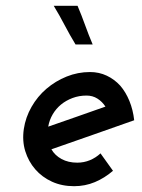

<svg xmlns="http://www.w3.org/2000/svg" viewBox="-20 -632 490 661"><path d="M442 -218 300 -168Q229 -143 157 -118Q169 -97 192 -84.5Q215 -72 246 -72Q269 -72 289.5 -80.5Q310 -89 326 -104Q337 -89 347.5 -74Q358 -59 369 -44Q340 -19 306.5 -5Q273 9 235 9Q193 9 159 -6.5Q125 -22 101.5 -49Q78 -76 67 -111.5Q56 -147 62 -188Q68 -228 88.5 -264Q109 -300 140 -326.5Q171 -353 209.5 -368.5Q248 -384 290 -384Q321 -384 347.5 -371.5Q374 -359 394 -337Q413 -315 425.5 -284.5Q438 -254 442 -218ZM278 -303Q252 -303 229.5 -294.5Q207 -286 190 -272Q173 -258 161.5 -238.5Q150 -219 146 -196Q196 -213 245 -230.5Q294 -248 343 -265Q332 -282 315.5 -292.5Q299 -303 278 -303ZM247 -612Q261 -579 273 -545.5Q285 -512 299 -479H240Q220 -512 202.5 -545.5Q185 -579 165 -612Z"/></svg>

Font: Josefin Slab
Style: Bold Italic
Weight: 700
Italic angle: -12°
Designer: Santiago Orozco
Foundry: Typemade
Version: Version 2.000